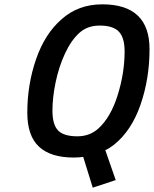

<svg xmlns="http://www.w3.org/2000/svg" viewBox="-20 -716 710 886"><path d="M506 -48Q484 -31 466 -23L514 115L408 150L364 8Q343 11 320 11Q214 11 160 -39Q106 -89 106 -196Q106 -326 146.5 -443Q187 -560 264 -627Q341 -696 452 -696Q670 -696 670 -489Q670 -353 628.5 -233Q587 -113 506 -48ZM337 -87Q395 -87 435 -124Q491 -175 523 -277Q555 -379 555 -479Q555 -542 528.5 -570Q502 -598 440 -598Q384 -598 347 -565Q308 -530 279.5 -468Q251 -406 236.5 -335.5Q222 -265 222 -206Q222 -141 248 -114Q274 -87 337 -87Z"/></svg>

Font: Cairo SemiBold
Style: Italic
Weight: 600
Italic angle: -13°
Designer: Mohamed Gaber, Accademia di Belle Arti di Urbino and others
Foundry: Kief Type Foundry, Accademia di Belle Arti di Urbino and others
Version: Version 3.011